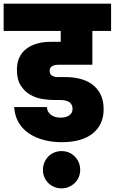

<svg xmlns="http://www.w3.org/2000/svg" viewBox="-34 -760 631 1056"><path d="M-14 -740H577V-590H474V-404H288Q268 -404 253.5 -396.5Q239 -389 239 -370Q239 -352 252 -344Q265 -336 284 -336H328Q367 -336 404.5 -327Q442 -318 471 -297.5Q500 -277 518 -243Q536 -209 536 -159Q536 -75 476.5 -26.5Q417 22 305 22Q252 22 205.5 9.5Q159 -3 124 -27Q89 -51 68 -87Q47 -123 44 -171H224Q225 -155 232 -144Q239 -133 249.5 -126Q260 -119 273 -116Q286 -113 300 -113Q329 -113 347 -125.5Q365 -138 365 -161Q365 -210 295 -210H261Q234 -210 199 -215.5Q164 -221 133 -238.5Q102 -256 80.5 -289Q59 -322 59 -377Q59 -416 73 -445Q87 -474 112 -492.5Q137 -511 170.5 -520.5Q204 -530 242 -530H300V-590H-14ZM304 276Q283 276 264 268Q245 260 231.5 246.5Q218 233 210 214.5Q202 196 202 175Q202 153 210 134Q218 115 231.5 101Q245 87 264 79Q283 71 304 71Q348 71 377.5 101Q407 131 407 175Q407 196 399 214.5Q391 233 377 246.5Q363 260 344.5 268Q326 276 304 276Z"/></svg>

Font: SVN-Poppins ExtraBold
Style: Regular
Weight: 800
Designer: Ninad Kale (Devanagari), Jonny Pinhorn (Latin)
Foundry: Indian Type Foundry
Version: Version 3.002 2017; ttfautohint (v1.8.3)